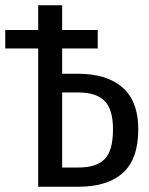

<svg xmlns="http://www.w3.org/2000/svg" viewBox="-20 -709 565 729"><path d="M505 -219Q505 -105 446.5 -52.5Q388 0 278 0H125V-525H0V-595H125V-689H216V-595H351V-525H216V-429H276Q386 -429 445.5 -376.5Q505 -324 505 -219ZM409 -218Q409 -294 377 -326Q345 -358 276 -358H216V-73H279Q345 -73 377 -104.5Q409 -136 409 -218Z"/></svg>

Font: Fira Sans Compressed
Style: Regular
Weight: 400
Width: 1
Designer: bBox Type GmbH & Carrois Corporate GbR & Edenspiekermann AG
Foundry: bBox Type GmbH & Carrois Corporate GbR & Edenspiekermann AG
Version: Version 4.301